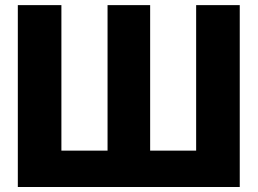

<svg xmlns="http://www.w3.org/2000/svg" viewBox="-20 -748 1030 768"><path d="M51.3 -727.5H225.6V-145.5H410.2V-727.5H580.6V-145.5H764.6V-727.5H939V0H51.3Z"/></svg>

Font: Inter 24pt ExtraBold
Style: Regular
Weight: 800
Designer: Rasmus Andersson
Foundry: rsms
Version: Version 4.001;git-66647c0bb